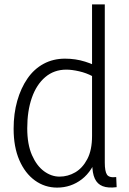

<svg xmlns="http://www.w3.org/2000/svg" viewBox="-20 -845 588 874"><path d="M457 -825V-105Q457 -65 467 -50Q477 -35 509 -39L511 7Q472 12 447.5 2.5Q423 -7 411.5 -32Q400 -57 400 -99V-146H427Q402 -67 352.5 -29Q303 9 240 9Q184 9 139 -23.5Q94 -56 68 -116Q42 -176 42 -259Q42 -328 58.5 -386Q75 -444 105 -487.5Q135 -531 178.5 -554.5Q222 -578 276 -578Q324 -578 367 -564.5Q410 -551 443 -531L401 -498Q373 -513 340 -520.5Q307 -528 282 -528Q226 -528 186 -494Q146 -460 125 -400Q104 -340 104 -261Q104 -188 125.5 -139Q147 -90 180.5 -65.5Q214 -41 251 -41Q289 -41 322.5 -60.5Q356 -80 377.5 -121Q399 -162 399 -226V-825Z"/></svg>

Font: Yaldevi ExtraLight Light
Style: Regular
Weight: 300
Version: Version 1.100